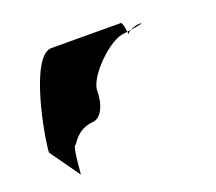

<svg xmlns="http://www.w3.org/2000/svg" viewBox="-96 -677 894 793"><g transform="rotate(-20 351.5 -280.5)"><path d="M41 -145 134 -14C134 -6 142 -135 153 -135C163 -142 184 -194 250 -201C293 -201 316 -258 316 -318C316 -378 440 -501 503 -501C503 -501 508 -502 516 -503C514 -520 509 -546 503 -546C503 -546 316 -547 198 -547C107 -547 46 -225 41 -145ZM516 -503C517 -498 517 -494 517 -491C517 -494 523 -500 532 -505C526 -504 521 -504 516 -503ZM532 -505C562 -510 601 -517 574 -517C558 -517 543 -511 532 -505Z"/></g></svg>

Font: Ampere
Style: SuExt
Weight: 400
Version: Version 1